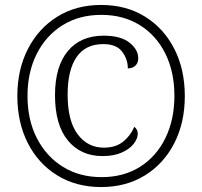

<svg xmlns="http://www.w3.org/2000/svg" viewBox="-20 -745 816 775"><path d="M388 10Q287 10 210.5 -37.5Q134 -85 92 -168Q50 -251 50 -358Q50 -464 92.5 -547Q135 -630 211 -677.5Q287 -725 388 -725Q490 -725 566 -677.5Q642 -630 684 -547Q726 -464 726 -357Q726 -250 683.5 -167Q641 -84 565 -37Q489 10 388 10ZM390 -30Q479 -30 545 -71.5Q611 -113 647.5 -187.5Q684 -262 684 -358Q684 -455 647.5 -528.5Q611 -602 544.5 -643.5Q478 -685 389 -685Q300 -685 233 -643.5Q166 -602 128.5 -528Q91 -454 91 -358Q91 -260 129.5 -186Q168 -112 235 -71Q302 -30 390 -30ZM394 -115Q306 -115 254 -178Q202 -241 202 -361Q202 -476 253.5 -538.5Q305 -601 399 -601Q467 -601 502.5 -573Q538 -545 538 -510Q538 -491 526.5 -480Q515 -469 496 -469Q496 -506 473 -536.5Q450 -567 397 -567Q325 -567 289 -514.5Q253 -462 253 -363Q253 -257 293.5 -203Q334 -149 399 -149Q448 -149 478 -174Q508 -199 522 -233Q536 -223 536 -205Q536 -186 520 -165Q504 -144 472 -129.5Q440 -115 394 -115Z"/></svg>

Font: Noto Serif Ethiopic SemiCondensed Light
Style: Regular
Weight: 300
Width: 4
Designer: Monotype Design Team
Foundry: Monotype Imaging Inc.
Version: Version 2.102; ttfautohint (v1.8.4.7-5d5b)